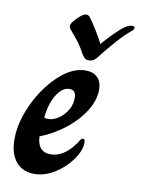

<svg xmlns="http://www.w3.org/2000/svg" viewBox="-83 -775 617 842"><g transform="rotate(10 225.5 -354.0)"><path d="M17 -125Q17 -200 55.5 -282.5Q94 -365 153.5 -420.5Q213 -476 273 -476Q306 -476 325.5 -457Q345 -438 345 -402Q345 -357 316 -309.5Q287 -262 236.5 -221.5Q186 -181 123 -156Q126 -87 184 -87Q216 -87 244.5 -107Q273 -127 295 -161Q300 -170 304 -174.5Q308 -179 312 -179Q318 -179 320 -175Q322 -171 322 -161Q322 -129 293.5 -88Q265 -47 220 -18.5Q175 10 128 10Q76 10 46.5 -25.5Q17 -61 17 -125ZM246 -348Q246 -384 217 -384Q186 -384 161 -345Q136 -306 129 -241Q135 -238 148 -238Q170 -238 193 -253.5Q216 -269 231 -294Q246 -319 246 -348ZM247 -543Q231 -573 218 -590.5Q205 -608 176 -642Q170 -650 170 -656Q170 -664 176.5 -673Q183 -682 197 -696Q220 -718 232 -718Q241 -718 248 -711Q262 -693 282.5 -660Q303 -627 316 -601L322 -609Q364 -656 392 -680Q420 -704 438 -704Q451 -704 451 -697Q451 -689 439 -680Q414 -660 380.5 -622Q347 -584 325 -556Q312 -538 302.5 -530Q293 -522 278 -522Q267 -522 261 -526.5Q255 -531 247 -543Z"/></g></svg>

Font: Charm
Style: Bold
Weight: 700
Designer: Katatrad Aksorn Co.,Ltd.
Foundry: Cadson Demak Co.,Ltd.
Version: Version 1.001